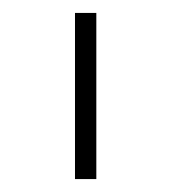

<svg xmlns="http://www.w3.org/2000/svg" viewBox="-20 -760 265 297"><path d="M129 -483V-740H96V-483Z"/></svg>

Font: IBM Plex Arabic ExtraLight
Style: Regular
Weight: 200
Designer: Mike Abbink, Paul van der Laan, Pieter van Rosmalen, Wael Morcos, Khajak Apelian
Foundry: Bold Monday
Version: Version 1.0